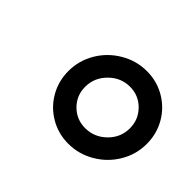

<svg xmlns="http://www.w3.org/2000/svg" viewBox="-84 -867 610 610"><g transform="rotate(45 221.5 -562.0)"><path d="M103 -556Q103 -603 127 -643.5Q151 -684 192 -708Q233 -732 280 -732Q325 -732 362.5 -710Q400 -688 421.5 -650.5Q443 -613 443 -568Q443 -521 419 -480.5Q395 -440 354 -416Q313 -392 266 -392Q221 -392 183.5 -414Q146 -436 124.5 -473.5Q103 -511 103 -556ZM269 -465Q310 -465 340 -494.5Q370 -524 370 -565Q370 -604 343 -631.5Q316 -659 277 -659Q236 -659 206 -629Q176 -599 176 -558Q176 -519 203 -492Q230 -465 269 -465Z"/></g></svg>

Font: MedMera Sans
Style: Italic
Weight: 400
Italic angle: -11°
Designer: Kasper Nordkvist
Foundry: UNCUT.wtf
Version: Version 1.300